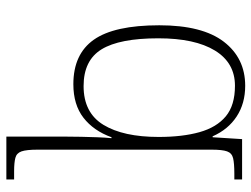

<svg xmlns="http://www.w3.org/2000/svg" viewBox="-116 -684 810 619"><g transform="rotate(-90 289.5 -375.0)"><path d="M322 10Q265 10 223 -17.5Q181 -45 159 -95H156L150 0H20V-25H38Q72 -25 88.5 -29Q105 -33 110.5 -48.5Q116 -64 116 -98V-659Q116 -695 110.5 -711Q105 -727 89.5 -731Q74 -735 46 -735H20V-760H158V-563Q158 -545 157.5 -519Q157 -493 156 -467Q155 -441 153 -421H156Q177 -479 219 -511.5Q261 -544 327 -544Q424 -544 470.5 -478Q517 -412 517 -267Q517 -128 464 -59Q411 10 322 10ZM322 -23Q396 -23 435.5 -87.5Q475 -152 475 -270Q475 -395 439.5 -453Q404 -511 321 -511Q235 -511 196 -447Q157 -383 157 -269Q157 -192 172.5 -137Q188 -82 223.5 -52.5Q259 -23 322 -23Z"/></g></svg>

Font: Noto Serif Gujarati ExtraLight
Style: Regular
Weight: 250
Version: Version 2.102